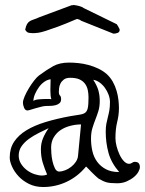

<svg xmlns="http://www.w3.org/2000/svg" viewBox="-20 -703 581 770"><path d="M19 -71Q19 -108 36.5 -134.5Q54 -161 86 -180.5Q118 -200 162.5 -213.5Q207 -227 261 -237Q284 -241 298.5 -243Q313 -245 321 -250.5Q329 -256 332 -269.5Q335 -283 335 -312Q335 -328 332 -342Q329 -356 321 -367Q313 -378 299 -384.5Q285 -391 262 -391Q245 -391 236 -384Q227 -377 222.5 -368Q218 -359 217 -349.5Q216 -340 216 -335Q216 -324 220.5 -320Q225 -316 225 -305Q225 -295 219 -289.5Q213 -284 204 -281.5Q195 -279 185 -278.5Q175 -278 166 -278Q157 -278 145.5 -275Q134 -272 123 -269Q112 -266 103 -263Q94 -260 90 -260Q81 -260 76.5 -271Q72 -282 72 -291Q72 -301 79 -317Q86 -333 96 -349.5Q106 -366 117 -380Q128 -394 136 -400Q167 -423 193 -437.5Q219 -452 257 -452Q274 -452 294 -450Q314 -448 334.5 -442.5Q355 -437 374 -428Q393 -419 408 -406Q423 -392 432.5 -375Q442 -358 447.5 -339Q453 -320 455 -302Q457 -284 457 -269Q457 -242 450 -214Q443 -186 443 -149Q443 -134 447.5 -116.5Q452 -99 459.5 -83Q467 -67 477 -56.5Q487 -46 498 -46Q504 -46 509.5 -50Q515 -54 520 -54Q532 -54 536.5 -48Q541 -42 541 -33Q541 -25 535 -14Q529 -3 517 7Q505 17 488 24.5Q471 32 450 32Q421 32 407 28Q393 24 375 13Q371 10 363 2.5Q355 -5 347 -13Q339 -21 332.5 -28Q326 -35 325 -35Q292 5 247.5 26Q203 47 153 47Q121 47 96 34.5Q71 22 54 3.5Q37 -15 28 -35.5Q19 -56 19 -71ZM55 -79Q55 -61 64.5 -46Q74 -31 88 -20.5Q102 -10 118.5 -4.5Q135 1 149 1Q160 1 169 -3Q159 -26 151.5 -50.5Q144 -75 144 -105Q144 -128 152.5 -148.5Q161 -169 175 -189Q156 -180 135 -169.5Q114 -159 96 -146Q78 -133 66.5 -116.5Q55 -100 55 -79ZM185 -111Q185 -103 186 -87.5Q187 -72 190.5 -56.5Q194 -41 200 -28.5Q206 -16 216 -15Q228 -15 241 -20Q254 -25 265.5 -34Q277 -43 284.5 -54.5Q292 -66 293 -79L305 -204Q284 -204 262.5 -198.5Q241 -193 224 -182Q207 -171 196 -153Q185 -135 185 -111ZM380 -298Q380 -275 374.5 -257.5Q369 -240 362.5 -223.5Q356 -207 350.5 -189Q345 -171 345 -147Q345 -121 350.5 -97Q356 -73 369.5 -54.5Q383 -36 404.5 -24.5Q426 -13 458 -13Q426 -50 415 -90.5Q404 -131 404 -175Q404 -193 406.5 -206.5Q409 -220 412.5 -233Q416 -246 418.5 -260Q421 -274 421 -294Q421 -308 415.5 -323Q410 -338 400.5 -351Q391 -364 379 -372.5Q367 -381 354 -383Q369 -360 374.5 -340.5Q380 -321 380 -298ZM183 -385Q171 -384 158.5 -375.5Q146 -367 136.5 -354Q127 -341 120.5 -326Q114 -311 114 -298Q119 -303 135 -304.5Q151 -306 165 -306Q172 -306 177.5 -306Q183 -306 186 -305Q182 -316 182 -341Q182 -352 182.5 -363.5Q183 -375 183 -385ZM81 -584Q84 -599 88.5 -606.5Q93 -614 99.5 -618Q106 -622 115.5 -625Q125 -628 138 -634L267 -682H270Q272 -682 273 -682.5Q274 -683 275 -683Q285 -682 297 -679Q309 -676 317 -670L448 -606Q450 -604 455 -595Q460 -586 460 -584Q460 -574 451.5 -571Q443 -568 435 -568L305 -620Q301 -624 296 -625Q292 -626 289 -627Q288 -627 288 -626.5Q288 -626 287 -626H286Q242 -607 212 -596Q182 -585 163 -579Q144 -573 133 -571.5Q122 -570 116 -570Q104 -570 95.5 -571.5Q87 -573 81 -584Z"/></svg>

Font: Miltonian
Style: Regular
Weight: 400
Designer: Pablo Impallari
Foundry: Pablo Impallari
Version: Version 1.008